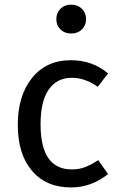

<svg xmlns="http://www.w3.org/2000/svg" viewBox="-20 -800 517 832"><path d="M288.1 -779.8Q316.9 -779.8 335 -762Q353 -744.1 353 -716.8Q353 -689.9 335 -672.4Q316.9 -654.8 288.1 -654.8Q259.8 -654.8 241.9 -672.4Q224.1 -689.9 224.1 -716.8Q224.1 -744.1 241.9 -762Q259.8 -779.8 288.1 -779.8ZM287.1 -539.1Q380.4 -539.1 448.2 -481.9L403.8 -423.8Q349.1 -462.9 291 -462.9Q227.1 -462.9 191.4 -412.4Q155.8 -361.8 155.8 -261.2Q155.8 -65.9 291 -65.9Q322.3 -65.9 347.7 -75.4Q373 -85 405.8 -106L448.2 -45.9Q377 12.2 287.1 12.2Q180.2 12.2 118.7 -59.8Q57.1 -131.8 57.1 -258.8Q57.1 -385.7 118.9 -462.4Q180.7 -539.1 287.1 -539.1Z"/></svg>

Font: FiraGO
Style: Regular
Weight: 400
Designer: bBox Type
Foundry: bBox Type GmbH
Version: Version 1.001;PS 001.001;hotconv 1.0.88;makeotf.lib2.5.64775